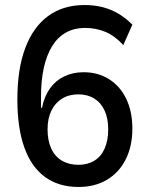

<svg xmlns="http://www.w3.org/2000/svg" viewBox="-20 -734 589 763"><path d="M292 9Q213 9 158.5 -31Q104 -71 76.5 -148.5Q49 -226 49 -339Q49 -460 80.5 -543.5Q112 -627 171.5 -670.5Q231 -714 316 -714Q355 -714 388 -705.5Q421 -697 450 -680Q479 -663 506 -636L470 -555Q436 -592 398.5 -607.5Q361 -623 319 -623Q274 -623 241 -604Q208 -585 186.5 -549.5Q165 -514 154 -464Q143 -414 143 -350V-306H147Q156 -351 178.5 -382.5Q201 -414 235.5 -430.5Q270 -447 312 -447Q370 -447 414 -419Q458 -391 482 -340.5Q506 -290 506 -223Q506 -153 479.5 -100.5Q453 -48 405 -19.5Q357 9 292 9ZM292 -79Q328 -79 355 -95.5Q382 -112 396 -144Q410 -176 410 -220Q410 -264 395.5 -295Q381 -326 354.5 -342.5Q328 -359 291 -359Q254 -359 226.5 -342Q199 -325 184 -294Q169 -263 169 -220Q169 -176 183.5 -144Q198 -112 226 -95.5Q254 -79 292 -79Z"/></svg>

Font: Nunito Sans 7pt SemiCondensed SemiBold
Style: Regular
Weight: 600
Width: 4
Designer: Vernon Adams
Foundry: Vernon Adams
Version: Version 3.101;gftools[0.9.27]